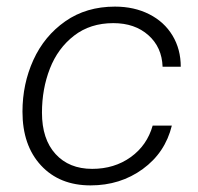

<svg xmlns="http://www.w3.org/2000/svg" viewBox="-20 -551 598 581"><path d="M48 -213Q48 -297 81 -369.5Q114 -442 177.5 -486.5Q241 -531 328 -531Q386 -531 431.5 -508Q477 -485 502 -443.5Q527 -402 527 -349H472Q470 -408 429 -444.5Q388 -481 323 -481Q253 -481 204 -443Q155 -405 131 -343.5Q107 -282 107 -210Q107 -130 148 -85Q189 -40 259 -40Q326 -40 375.5 -75.5Q425 -111 442 -171H500Q480 -89 412 -39.5Q344 10 254 10Q160 10 104 -50.5Q48 -111 48 -213Z"/></svg>

Font: Mona Sans Light
Style: Italic
Weight: 300
Italic angle: -11.7°
Designer: Deni Anggara
Foundry: GitHub
Version: Version 2.000